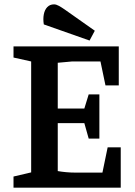

<svg xmlns="http://www.w3.org/2000/svg" viewBox="-20 -861 618 881"><path d="M42 0V-51L123 -70V-579L42 -597V-648H525V-469H464L441 -579H311L245 -573V-363H367L387 -428H436V-225H387L367 -296H245V-76Q262 -73 283 -71Q304 -69 326 -69H450L474 -185H534V0ZM391 -675 181 -749Q177 -774 181 -795Q185 -816 197 -828.5Q209 -841 228 -841Q238 -841 250.5 -834Q263 -827 276 -818L415 -720Z"/></svg>

Font: Faustina SemiBold
Style: Regular
Weight: 600
Designer: Alfonso Garcia
Foundry: http://www.omnibus-type.com
Version: Version 1.200